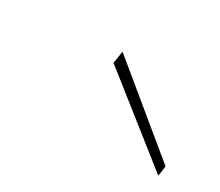

<svg xmlns="http://www.w3.org/2000/svg" viewBox="-47 -829 379 331"><g transform="rotate(30 143.0 -663.0)"><path d="M119.1 -715.8 123 -740.2 286.1 -606 283.2 -585.9Z"/></g></svg>

Font: SVN-Poppins Thin
Style: Italic
Weight: 100
Italic angle: -10°
Designer: Ninad Kale (Devanagari), Jonny Pinhorn (Latin)
Foundry: Indian Type Foundry
Version: Version 3.002 2017